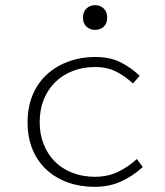

<svg xmlns="http://www.w3.org/2000/svg" viewBox="-20 -713 640 745"><path d="M347 12Q291 12 243.5 -5Q196 -22 161 -54Q126 -86 106.5 -132.5Q87 -179 87 -239Q87 -299 107.5 -346.5Q128 -394 164 -426Q200 -458 247.5 -475Q295 -492 349 -492Q409 -492 450.5 -470Q492 -448 522 -419L496 -389Q465 -418 430 -435.5Q395 -453 350 -453Q302 -453 262 -437.5Q222 -422 193.5 -393.5Q165 -365 149.5 -326Q134 -287 134 -239Q134 -192 149.5 -153Q165 -114 193 -86Q221 -58 261 -42.5Q301 -27 349 -27Q398 -27 438.5 -46.5Q479 -66 511 -96L534 -65Q496 -30 450 -9Q404 12 347 12ZM349 -597Q329 -597 315.5 -609.5Q302 -622 302 -645Q302 -667 315.5 -680Q329 -693 349 -693Q369 -693 382.5 -680Q396 -667 396 -645Q396 -622 382.5 -609.5Q369 -597 349 -597Z"/></svg>

Font: Source Code Pro Light
Style: Regular
Weight: 300
Monospace: yes
Designer: Paul D. Hunt, Teo Tuominen
Foundry: Adobe Systems Incorporated
Version: Version 2.030;PS 1.000;hotconv 16.6.51;makeotf.lib2.5.65220